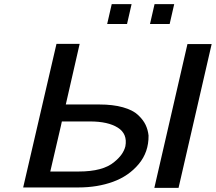

<svg xmlns="http://www.w3.org/2000/svg" viewBox="-20 -906 1043 928"><path d="M498 -790 520 -886H616L594 -790ZM705 -790 727 -886H822L800 -790ZM92 0 253 -694H365L298 -401H460Q526 -401 574 -387.5Q622 -374 647 -350.5Q672 -327 683.5 -303Q695 -279 698 -251Q699 -171 650.5 -113Q602 -55 526.5 -27.5Q451 0 359 0ZM223 -77H360Q478 -77 532 -123Q576 -158 586 -199Q597 -259 549.5 -289Q502 -319 415 -319H279L274 -296ZM726 2 886 -693H1003L843 2Z"/></svg>

Font: Coval
Style: Medium Italic
Weight: 500
Foundry: Context Ltd
Version: Version 001.000